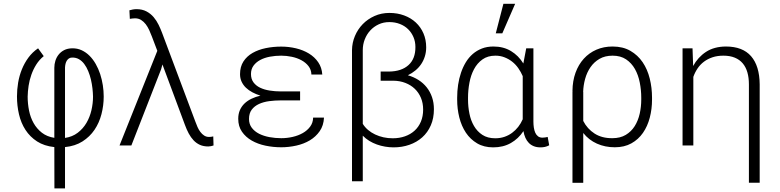

<svg xmlns="http://www.w3.org/2000/svg" viewBox="-20 -791 4241 1044"><path d="M275.4 8.8Q220.2 2.9 181.6 -22Q143.1 -46.9 118.7 -84.5Q94.2 -122.1 83.3 -169.2Q72.3 -216.3 72.3 -266.6Q72.3 -303.7 78.6 -341.6Q85 -379.4 98.9 -413.8Q112.8 -448.2 134.5 -477.8Q156.2 -507.3 187 -528.3L217.8 -485.8Q193.4 -465.8 177 -439.7Q160.6 -413.6 150.4 -384.3Q140.1 -355 135.5 -324.5Q130.9 -293.9 130.4 -265.6Q130.4 -227.5 137.9 -189.9Q145.5 -152.3 162.8 -121.6Q180.2 -90.8 207.8 -69.3Q235.4 -47.9 275.4 -41.5V-422.4Q275.4 -441.9 281.2 -460.7Q287.1 -479.5 299.1 -494.4Q311 -509.3 329.1 -518.6Q347.2 -527.8 372.1 -528.3Q400.4 -528.8 424.1 -517.8Q447.8 -506.8 466.8 -487.8Q485.8 -468.8 500.5 -443.1Q515.1 -417.5 524.7 -388.2Q534.2 -358.9 539.1 -327.6Q543.9 -296.4 543.9 -266.1Q543.9 -217.3 531.7 -170.2Q519.5 -123 493.9 -85.2Q468.3 -47.4 428.5 -22Q388.7 3.4 333.5 8.8V233.4H275.9ZM333.5 -41Q373.5 -46.9 402.6 -69.1Q431.6 -91.3 450 -122.6Q468.3 -153.8 477.1 -191.4Q485.8 -229 485.8 -265.6Q485.4 -286.6 482.7 -310.5Q480 -334.5 474.4 -358.4Q468.8 -382.3 459.7 -404.3Q450.7 -426.3 438.2 -442.9Q425.8 -459.5 409.4 -469Q393.1 -478.5 372.1 -478Q361.8 -478 354.7 -473.1Q347.7 -468.3 343 -460.7Q338.4 -453.1 336.2 -443.6Q334 -434.1 333.5 -423.8Z M694.3 0H629.9L835.4 -514.6L805.7 -592.8Q799.3 -609.9 791.3 -627.4Q783.2 -645 772.5 -659.2Q761.7 -673.3 747.3 -682.4Q732.9 -691.4 713.9 -691.4Q707.5 -691.4 699.7 -690.4Q691.9 -689.5 686 -688.5L683.6 -734.9Q691.4 -737.3 701.9 -739.3Q712.4 -741.2 722.2 -741.2Q753.4 -741.2 776.4 -729Q799.3 -716.8 815.4 -697.8Q831.5 -678.7 842.5 -656Q853.5 -633.3 861.3 -612.3L1042 -130.4Q1047.4 -115.2 1054 -100.3Q1060.5 -85.4 1069.6 -73.5Q1078.6 -61.5 1090.1 -54Q1101.6 -46.4 1116.7 -46.4Q1123.5 -46.4 1127.9 -47.1Q1132.3 -47.9 1139.6 -49.3L1141.1 0Q1135.3 2 1127.4 3.7Q1119.6 5.4 1112.8 5.4Q1086.4 5.4 1066.9 -3.4Q1047.4 -12.2 1032.5 -28.1Q1017.6 -43.9 1006.1 -65.4Q994.6 -86.9 985.4 -112.3L863.3 -440.4L856 -414.1Z M1507.3 -245.1Q1475.1 -245.1 1443.8 -241Q1412.6 -236.8 1388.2 -225.6Q1363.8 -214.4 1348.9 -194.8Q1334 -175.3 1334 -144Q1334 -116.2 1349.1 -96.2Q1364.3 -76.2 1388.9 -63.7Q1413.6 -51.3 1445.1 -45.4Q1476.6 -39.6 1509.3 -39.6Q1540.5 -39.6 1571.3 -46.6Q1602.1 -53.7 1626.5 -67.6Q1650.9 -81.5 1666.5 -102.5Q1682.1 -123.5 1682.6 -151.4H1741.7Q1739.7 -108.4 1718.5 -77.9Q1697.3 -47.4 1664.6 -27.8Q1631.8 -8.3 1591.1 0.7Q1550.3 9.8 1509.3 9.8Q1465.3 9.8 1423.6 1Q1381.8 -7.8 1348.9 -26.6Q1315.9 -45.4 1295.7 -74.7Q1275.4 -104 1275.4 -145Q1275.4 -171.4 1284.4 -192.1Q1293.5 -212.9 1309.6 -228.3Q1325.7 -243.7 1347.7 -254.2Q1369.6 -264.6 1396 -271Q1372.6 -278.3 1352.3 -289.1Q1332 -299.8 1317.1 -314.2Q1302.2 -328.6 1293.7 -346.9Q1285.2 -365.2 1285.2 -387.7Q1285.2 -428.2 1303.7 -456.8Q1322.3 -485.4 1353.5 -503.2Q1384.8 -521 1425 -529.3Q1465.3 -537.6 1509.3 -537.6Q1550.3 -537.6 1589.4 -528.3Q1628.4 -519 1659.7 -500Q1690.9 -481 1710.4 -452.4Q1730 -423.8 1732.4 -385.7H1673.3Q1672.4 -412.1 1657.5 -431.4Q1642.6 -450.7 1619.1 -463.4Q1595.7 -476.1 1566.7 -482.2Q1537.6 -488.3 1509.3 -488.3Q1477.1 -488.3 1447.3 -482.7Q1417.5 -477.1 1394.8 -464.8Q1372.1 -452.6 1358.4 -433.8Q1344.7 -415 1344.7 -388.7Q1344.7 -361.3 1358.4 -343Q1372.1 -324.7 1394.5 -314Q1417 -303.2 1446.3 -298.6Q1475.6 -293.9 1507.3 -293.9H1611.8V-245.1Z M2097.2 -720.7Q2141.1 -720.7 2177.7 -707Q2214.4 -693.4 2241 -668.7Q2267.6 -644 2282.5 -609.6Q2297.4 -575.2 2297.4 -533.7Q2297.4 -507.8 2290.3 -484.9Q2283.2 -461.9 2270.3 -442.6Q2257.3 -423.3 2238.8 -408Q2220.2 -392.6 2197.8 -381.8Q2229.5 -372.6 2255.6 -356Q2281.7 -339.4 2300.3 -315.9Q2318.8 -292.5 2329.1 -262.7Q2339.4 -232.9 2339.4 -197.3Q2339.4 -147.9 2322.5 -109.4Q2305.7 -70.8 2275.9 -44.2Q2246.1 -17.6 2206.1 -3.7Q2166 10.3 2120.1 10.3Q2097.2 10.3 2074 6.3Q2050.8 2.4 2029.1 -5.4Q2007.3 -13.2 1987.8 -25.1Q1968.3 -37.1 1952.6 -53.2V194.8H1894V-518.6Q1894.5 -558.6 1909.9 -595.2Q1925.3 -631.8 1952.4 -659.7Q1979.5 -687.5 2016.6 -704.1Q2053.7 -720.7 2097.2 -720.7ZM2095.2 -401.9Q2163.6 -402.8 2201.4 -437.3Q2239.3 -471.7 2238.8 -535.6Q2238.8 -564.5 2228.3 -589.1Q2217.8 -613.8 2199.2 -632.1Q2180.7 -650.4 2154.5 -660.6Q2128.4 -670.9 2097.2 -670.9Q2064.9 -670.9 2038.6 -658.4Q2012.2 -646 1993.2 -625.2Q1974.1 -604.5 1963.4 -576.9Q1952.6 -549.3 1952.6 -518.6V-117.7Q1963.9 -99.1 1981.2 -84.5Q1998.5 -69.8 2019.8 -59.8Q2041 -49.8 2065.2 -44.4Q2089.4 -39.1 2115.2 -39.1Q2151.4 -39.1 2181.9 -49.8Q2212.4 -60.5 2234.4 -80.6Q2256.3 -100.6 2268.6 -129.6Q2280.8 -158.7 2280.8 -195.3Q2280.8 -230.5 2268.8 -259Q2256.8 -287.6 2235.4 -308.1Q2213.9 -328.6 2184.3 -340.1Q2154.8 -351.6 2119.6 -352.1H2049.8V-401.9Z M2880.4 -528.3V-129.4Q2880.4 -112.8 2882.8 -96.9Q2885.3 -81.1 2890.6 -69.1Q2896 -57.1 2905.5 -49.8Q2915 -42.5 2929.7 -42.5Q2937.5 -42.5 2944.6 -43.7Q2951.7 -44.9 2958 -46.4L2966.3 -1Q2954.6 5.4 2943.1 7.8Q2931.6 10.3 2918.9 10.3Q2897.9 10.3 2882.3 3.9Q2866.7 -2.4 2855.5 -13.9Q2844.2 -25.4 2836.9 -41.7Q2829.6 -58.1 2826.2 -78.1Q2798.8 -36.6 2757.6 -13.2Q2716.3 10.3 2662.1 10.3Q2611.3 10.3 2574.5 -11.5Q2537.6 -33.2 2513.4 -69.3Q2489.3 -105.5 2477.5 -152.3Q2465.8 -199.2 2465.8 -249.5V-259.8Q2465.8 -295.4 2470.9 -329.8Q2476.1 -364.3 2486.6 -395.3Q2497.1 -426.3 2512.9 -452.4Q2528.8 -478.5 2550.8 -497.6Q2572.8 -516.6 2600.6 -527.3Q2628.4 -538.1 2663.1 -538.1Q2717.8 -538.1 2758.5 -513.4Q2799.3 -488.8 2825.7 -445.8L2841.3 -528.3ZM2524.9 -249.5Q2524.9 -210.9 2532.5 -173.3Q2540 -135.7 2557.4 -106Q2574.7 -76.2 2603 -57.6Q2631.3 -39.1 2672.9 -39.1Q2699.7 -39.1 2722.7 -46.9Q2745.6 -54.7 2764.4 -68.6Q2783.2 -82.5 2797.9 -101.3Q2812.5 -120.1 2822.3 -142.6V-377Q2812.5 -399.9 2798.3 -420.2Q2784.2 -440.4 2765.4 -455.3Q2746.6 -470.2 2723.6 -479.2Q2700.7 -488.3 2673.8 -488.3Q2631.8 -488.3 2603.3 -467.8Q2574.7 -447.3 2557.4 -414.6Q2540 -381.8 2532.5 -341.1Q2524.9 -300.3 2524.9 -259.8ZM2717.3 -770.5H2781.2L2711.4 -609.9H2675.8Z M3525.4 -249.5Q3525.4 -198.2 3513.2 -151.4Q3501 -104.5 3476.1 -68.6Q3451.2 -32.7 3413.1 -11.5Q3375 9.8 3322.8 9.8Q3270 9.8 3225.8 -10Q3181.6 -29.8 3151.4 -67.9V203.1H3092.8V-292.5H3093.3L3092.8 -296.9Q3093.3 -351.1 3109.4 -395.5Q3125.5 -439.9 3154.3 -471.7Q3183.1 -503.4 3222.9 -520.8Q3262.7 -538.1 3311 -538.1Q3367.2 -538.1 3407.7 -514.6Q3448.2 -491.2 3474.4 -452.6Q3500.5 -414.1 3512.9 -364Q3525.4 -314 3525.4 -259.8ZM3466.8 -259.8Q3466.8 -301.3 3458.7 -342.3Q3450.7 -383.3 3432.4 -415.8Q3414.1 -448.2 3384.3 -468.3Q3354.5 -488.3 3311 -488.3Q3269.5 -488.3 3239.7 -470.9Q3210 -453.6 3190.7 -425.5Q3171.4 -397.5 3161.6 -362.1Q3151.9 -326.7 3150.9 -291H3151.4V-133.3Q3173.3 -90.3 3213.1 -64.7Q3252.9 -39.1 3309.6 -39.6Q3352.5 -39.6 3382.6 -57.6Q3412.6 -75.7 3431.2 -105.2Q3449.7 -134.8 3458.3 -172.4Q3466.8 -210 3466.8 -249.5Z M3745.6 -528.3 3749 -432.1Q3774.9 -480 3818.8 -508.8Q3862.8 -537.6 3926.8 -538.1Q4018.1 -538.1 4064 -485.4Q4109.9 -432.6 4110.8 -332.5V202.6H4052.2V-332Q4052.2 -368.7 4043.9 -397.5Q4035.6 -426.3 4018.6 -446.5Q4001.5 -466.8 3975.3 -477.5Q3949.2 -488.3 3913.6 -488.3Q3880.4 -488.3 3854.2 -479.5Q3828.1 -470.7 3807.9 -455.6Q3787.6 -440.4 3773.2 -419.2Q3758.8 -397.9 3750 -373V0H3691.4V-528.3Z"/></svg>

Font: Roboto Mono Light
Style: Regular
Weight: 300
Designer: Google
Version: Version 2.000985; 2015; ttfautohint (v1.3)